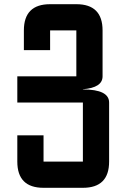

<svg xmlns="http://www.w3.org/2000/svg" viewBox="-20 -895 602 915"><path d="M218.8 -750V-656.2H93.8V-750Q93.8 -875 218.8 -875H343.8Q468.8 -875 468.8 -750V-531.2Q468.8 -477.1 375 -469.7V-468.8Q500 -468.8 500 -406.2V-125Q500 0 375 0H187.5Q62.5 0 62.5 -125V-250H187.5V-125H375V-406.2H62.5V-531.2H343.8V-750Z"/></svg>

Font: Oldtimer
Style: Regular
Weight: 400
Designer: GGBotNet
Foundry: GGBotNet
Version: 1.00